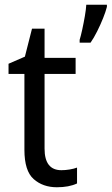

<svg xmlns="http://www.w3.org/2000/svg" viewBox="-20 -780 471 810"><path d="M239 -62Q256 -62 274 -65Q292 -68 305 -73V-6Q271 10 220 10Q161 10 122 -24.5Q83 -59 83 -148V-468H16V-511L85 -541L115 -659H168V-536H299V-468H168V-153Q168 -62 239 -62ZM431 -751Q426 -731 415 -703.5Q404 -676 390 -648Q376 -620 362 -600H316V-612Q321 -628 327 -655.5Q333 -683 338 -712Q343 -741 344 -760H431Z"/></svg>

Font: Noto Sans Gurmukhi UI SemiCondensed
Style: Regular
Weight: 400
Width: 4
Designer: Jelle Bosma - Monotype Design Team
Foundry: Monotype Imaging Inc.
Version: Version 2.004; ttfautohint (v1.8.4.7-5d5b)